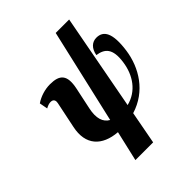

<svg xmlns="http://www.w3.org/2000/svg" viewBox="-265 -914 1293 1293"><g transform="rotate(-45 382.0 -267.5)"><path d="M264 225H433L477 -9C637 -58 722 -197 742 -339C763 -490 728 -544 661 -544C620 -544 588 -516 578 -461C646 -451 689 -417 672 -299C657 -190 595 -100 489 -74L618 -760H490L335 -86C291 -110 274 -161 291 -240L324 -396C347 -506 311 -543 218 -543C170 -543 118 -527 79 -500L90 -441C110 -452 124 -456 137 -456C166 -456 170 -434 166 -416L127 -228C96 -83 174 -2 314 9Z"/></g></svg>

Font: Noto Serif ExtraCondensed Black
Style: Italic
Weight: 900
Width: 2
Italic angle: -12°
Designer: Monotype Design Team
Foundry: Monotype Imaging Inc.
Version: Version 2.014